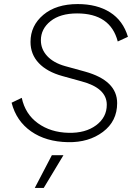

<svg xmlns="http://www.w3.org/2000/svg" viewBox="-20 -691 659 944"><path d="M314 8Q206 6 133 -45Q60 -96 37 -186L87 -210Q104 -130 166.5 -85Q229 -40 317 -38Q400 -36 452.5 -75Q505 -114 505 -176Q505 -258 381 -291L287 -317Q211 -338 170.5 -381Q130 -424 130 -485Q130 -565 193 -618Q256 -671 362 -671Q457 -671 521 -630.5Q585 -590 609 -510L559 -487Q523 -625 359 -625Q276 -625 228.5 -587Q181 -549 181 -493Q181 -449 212 -415.5Q243 -382 300 -366L398 -339Q556 -295 556 -184Q556 -95 486 -42.5Q416 10 314 8ZM292 72 195 233H151L235 72Z"/></svg>

Font: Elaine Sans Light
Style: Italic
Weight: 300
Italic angle: -13°
Designer: Wei Huang
Foundry: Wei Huang
Version: Version 2.001;December 24, 2019;FontCreator 12.0.0.2547 64-b